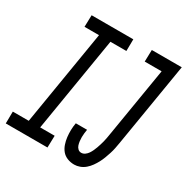

<svg xmlns="http://www.w3.org/2000/svg" viewBox="-206 -880 1006 1033"><g transform="rotate(30 296.5 -363.5)"><path d="M-38 0 -37 -74H62L159 -662H69L71 -735H330L329 -662H230L133 -74H223L221 0ZM391 8Q368 8 348 0Q328 -8 315 -23.5Q302 -39 295 -59.5Q288 -80 285.5 -101.5Q283 -123 283.5 -145Q284 -167 288 -189H358Q356 -177 354.5 -165Q353 -153 353 -140.5Q353 -128 354.5 -116Q356 -104 359.5 -93Q363 -82 371.5 -74Q380 -66 392 -66Q404 -66 414.5 -73.5Q425 -81 432 -91.5Q439 -102 444 -113Q449 -124 453 -135Q457 -146 460.5 -157.5Q464 -169 467 -180.5Q470 -192 472 -203.5Q474 -215 476 -227L548 -662H443L445 -735H631L545 -215Q542 -197 538.5 -179.5Q535 -162 529.5 -145Q524 -128 517.5 -110.5Q511 -93 502.5 -77Q494 -61 483 -45.5Q472 -30 457.5 -17.5Q443 -5 425.5 1.5Q408 8 391 8Z"/></g></svg>

Font: Iosevka Curly Slab ExObl
Style: Regular
Weight: 400
Width: 7
Italic angle: -9°
Monospace: yes
Designer: Belleve Invis
Foundry: Belleve Invis
Version: Version 11.1.0; ttfautohint (v1.8.3)